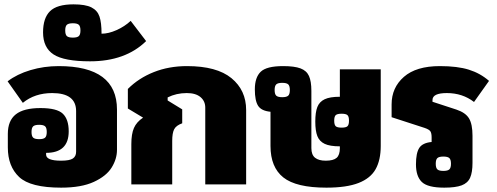

<svg xmlns="http://www.w3.org/2000/svg" viewBox="-20 -848 2284 883"><path d="M16 -170V-232Q16 -293 52.5 -322Q89 -351 166 -351Q242 -351 269 -325Q296 -299 296 -244Q296 -145 192 -145V-137Q192 -109 261 -109Q300 -109 315 -119Q330 -129 330 -150V-337Q330 -420 220 -420Q140 -420 85 -375L15 -474Q58 -507 120 -525.5Q182 -544 250 -544Q518 -544 518 -344V-159Q518 -117 493.5 -77.5Q469 -38 411.5 -11.5Q354 15 261 15Q120 15 68 -34Q16 -83 16 -170ZM195 -241Q195 -260 187.5 -267Q180 -274 160 -274Q140 -274 132.5 -267Q125 -260 125 -241Q125 -222 132.5 -215Q140 -208 160 -208Q180 -208 187.5 -215Q195 -222 195 -241Z M178 -699Q178 -765 210 -796.5Q242 -828 318 -828Q373 -828 400.5 -814Q428 -800 437.5 -772Q447 -744 447 -693Q479 -693 516 -709.5Q553 -726 581 -752L652 -659Q557 -566 394 -566Q275 -566 226.5 -597.5Q178 -629 178 -699ZM350 -708Q350 -727 342.5 -734Q335 -741 315 -741Q295 -741 287.5 -734Q280 -727 280 -708Q280 -689 287.5 -682Q295 -675 315 -675Q335 -675 342.5 -682Q350 -689 350 -708Z M584 -185Q584 -232 596 -259.5Q608 -287 638 -307L568 -349V-439Q618 -489 687.5 -516.5Q757 -544 840 -544Q977 -544 1044.5 -488.5Q1112 -433 1112 -342V0H924V-353Q924 -383 902 -401.5Q880 -420 839 -420Q791 -420 751 -400V-386L818 -345V-281Q790 -271 781 -253.5Q772 -236 772 -200V0H584Z M1224 -177V-334Q1182 -338 1167 -361.5Q1152 -385 1152 -437Q1152 -492 1179 -518Q1206 -544 1282 -544Q1334 -544 1362 -533.5Q1390 -523 1401 -498.5Q1412 -474 1412 -430V-167Q1412 -136 1429 -122.5Q1446 -109 1478 -109Q1513 -109 1528 -122Q1543 -135 1543 -167V-175Q1497 -175 1473 -186.5Q1449 -198 1439.5 -222Q1430 -246 1430 -289Q1430 -332 1439.5 -356Q1449 -380 1473 -391.5Q1497 -403 1543 -403V-529H1731V-177Q1731 -112 1707.5 -70Q1684 -28 1629 -6.5Q1574 15 1481 15Q1342 15 1283 -32Q1224 -79 1224 -177ZM1313 -434Q1313 -453 1305.5 -460Q1298 -467 1278 -467Q1258 -467 1250.5 -460Q1243 -453 1243 -434Q1243 -415 1250.5 -408Q1258 -401 1278 -401Q1298 -401 1305.5 -408Q1313 -415 1313 -434ZM1585 -293Q1585 -312 1578 -318.5Q1571 -325 1551 -325Q1531 -325 1524 -318.5Q1517 -312 1517 -293Q1517 -274 1524 -267.5Q1531 -261 1551 -261Q1571 -261 1578 -267.5Q1585 -274 1585 -293Z M1893 -92Q1893 -144 1908 -167.5Q1923 -191 1965 -195V-216Q1965 -236 1959 -244.5Q1953 -253 1932 -260L1781 -309V-368Q1781 -445 1837.5 -494.5Q1894 -544 2003 -544Q2084 -544 2136.5 -527.5Q2189 -511 2229 -476L2160 -379Q2107 -420 2035 -420Q1969 -420 1969 -388V-380L2079 -344Q2121 -330 2137 -303.5Q2153 -277 2153 -224V-99Q2153 -55 2142 -30.5Q2131 -6 2103 4.5Q2075 15 2023 15Q1947 15 1920 -11Q1893 -37 1893 -92ZM2054 -95Q2054 -114 2046.5 -121Q2039 -128 2019 -128Q1999 -128 1991.5 -121Q1984 -114 1984 -95Q1984 -76 1991.5 -69Q1999 -62 2019 -62Q2039 -62 2046.5 -69Q2054 -76 2054 -95Z"/></svg>

Font: Pridi
Style: Bold
Weight: 700
Designer: Katatrad Team
Foundry: CadsonDemak
Version: Version 1.001